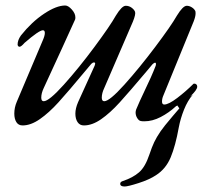

<svg xmlns="http://www.w3.org/2000/svg" viewBox="-20 -442 786 698"><path d="M671 -91 681 -98Q662 -76 649 -43.5Q636 -11 630 21Q618 88 600.5 130Q583 172 547 195Q523 211 484 223.5Q445 236 433 236Q417 236 417 226Q417 219 427 216Q463 204 485.5 184.5Q508 165 523 120Q532 93 540.5 75Q549 57 564 35Q574 20 608 -20L632 -48L625 -58L626 -59L620 -56Q594 -32 564 -16.5Q534 -1 505 -1Q496 -1 492 -2Q485 -3 479 -12.5Q473 -22 473 -33Q473 -38 475 -44Q481 -59 488 -74Q495 -89 502 -104Q532 -166 546 -203Q547 -206 547 -210Q547 -214 544 -214Q540 -214 534 -208L514 -184Q450 -108 415 -69.5Q380 -31 347.5 -8.5Q315 14 285 14Q270 14 262 2Q254 -10 254 -29Q254 -48 264 -71L324 -203Q326 -209 326 -210Q326 -215 322 -215Q317 -215 312 -210L291 -185Q227 -108 192.5 -70Q158 -32 125 -9Q92 14 62 14Q47 14 39.5 2Q32 -10 32 -29Q32 -51 41 -72L135 -294Q143 -312 143 -322Q143 -332 136 -332Q122 -332 69 -286Q57 -272 51 -272Q48 -272 46 -274.5Q44 -277 44 -280Q44 -296 56 -313Q95 -362 140 -392Q185 -422 217 -422Q228 -422 241 -407.5Q254 -393 254 -379Q254 -373 253 -371Q212 -280 139 -122Q130 -103 130 -87Q130 -74 139 -74Q158 -74 212 -134Q266 -194 323.5 -271.5Q381 -349 401 -385Q423 -421 437 -421Q449 -421 458.5 -414Q468 -407 471 -399Q474 -390 463 -363L359 -122Q350 -103 350 -87Q350 -74 359 -74Q378 -74 432 -134Q486 -194 544 -271Q602 -348 623 -385Q645 -421 659 -421Q668 -421 677 -415.5Q686 -410 690 -402Q691 -400 691 -393Q691 -382 684 -364L574 -95Q569 -84 569 -73Q569 -62 577 -62Q593 -62 624.5 -86Q656 -110 683 -137Q684 -138 686 -138Q691 -138 694 -135Q697 -132 697 -127Q697 -115 671 -91Z"/></svg>

Font: EB Garamond Medium
Style: Italic
Weight: 500
Italic angle: -17.2°
Designer: Georg Duffner and Octavio Pardo
Foundry: Georg Duffner
Version: Version 1.000